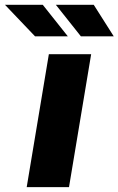

<svg xmlns="http://www.w3.org/2000/svg" viewBox="-100 -768 486 788"><path d="M9.6 0 100.5 -545.5H274.1L183.2 0ZM366.8 -619H231.9L129.3 -748.2H284.8ZM178.3 -619H43.7L-79.5 -748.2H75.6Z"/></svg>

Font: Inter UI Extra Bold
Style: Italic
Weight: 800
Italic angle: 9.39999°
Designer: Rasmus Andersson
Foundry: rsms
Version: 3.2;8d6f07862